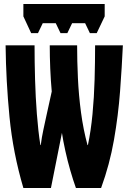

<svg xmlns="http://www.w3.org/2000/svg" viewBox="-20 -941 640 961"><path d="M136 -775 97 -859V-921H504V-859L464 -775H430L406 -825H341L317 -775H283L259 -825H194L170 -775ZM97 0Q45 -176 27.5 -356Q10 -536 8 -714H153Q153 -631 155.5 -543Q158 -455 164.5 -370.5Q171 -286 182 -215H184Q189 -254 197 -291Q205 -328 213 -365L239 -483Q234 -538 231.5 -598Q229 -658 229 -714H366Q366 -636 370 -550Q374 -464 385.5 -378Q397 -292 418 -215H420Q435 -286 443 -370Q451 -454 453.5 -542.5Q456 -631 456 -714H595Q590 -605 581 -484.5Q572 -364 550.5 -241Q529 -118 486 0H360Q346 -39 332 -87.5Q318 -136 307 -186Q296 -236 290 -276L235 0Z"/></svg>

Font: Noto Sans Mono Black
Style: Regular
Weight: 900
Designer: Monotype Design Team
Foundry: Monotype Imaging Inc.
Version: Version 2.014